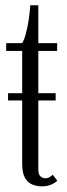

<svg xmlns="http://www.w3.org/2000/svg" viewBox="-20 -684 250 714"><path d="M10 -310.5V-337.5H187V-310.5ZM135.5 9Q117.5 9 100.8 2.5Q84 -4 73.2 -22Q62.5 -40 62.5 -75V-494.5H3V-523.5H62.5Q70 -536 76.2 -559.2Q82.5 -582.5 86.8 -610.5Q91 -638.5 92.5 -664.5H122.5V-523.5H192.5V-494.5H122.5V-55Q122.5 -34.5 130.8 -27.8Q139 -21 147 -21Q157.5 -21 165 -25.5Q172.5 -30 176 -34.5L193 -12Q184.5 -3.5 169.5 2.8Q154.5 9 135.5 9Z"/></svg>

Font: Imbue 24pt Light
Style: Regular
Weight: 300
Designer: Tyler Finck
Foundry: Etcetera Type Company
Version: Version 1.102